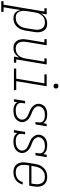

<svg xmlns="http://www.w3.org/2000/svg" viewBox="984 -1810 964 3107"><g transform="rotate(90 1466.5 -257.0)"><path d="M-67 205V168H-10L100 -493H47V-530H146L131 -437Q143 -460 160.5 -479.5Q178 -499 200 -513Q222 -527 247 -532.5Q272 -538 296 -538Q322 -538 347 -530.5Q372 -523 390 -506.5Q408 -490 418.5 -467Q429 -444 433 -419Q437 -394 435.5 -367.5Q434 -341 429 -315L408 -185Q404 -160 396.5 -136Q389 -112 376 -89.5Q363 -67 345 -48Q327 -29 304.5 -16Q282 -3 257 2.5Q232 8 208 8Q182 8 158 0.5Q134 -7 117 -23.5Q100 -40 90 -62.5Q80 -85 77 -109L31 168H106V205ZM200 -29Q221 -29 241.5 -33.5Q262 -38 281 -49Q300 -60 315.5 -76Q331 -92 342 -111Q353 -130 359 -150Q365 -170 369 -191L390 -321Q394 -342 395 -364Q396 -386 392 -406.5Q388 -427 379 -445.5Q370 -464 354.5 -477Q339 -490 318.5 -495.5Q298 -501 277 -501Q257 -501 236.5 -497Q216 -493 198 -482Q180 -471 165.5 -455Q151 -439 140.5 -420.5Q130 -402 124.5 -382.5Q119 -363 115 -343L94 -213Q90 -192 89 -170Q88 -148 91 -127.5Q94 -107 101.5 -88Q109 -69 123.5 -55Q138 -41 158 -35Q178 -29 200 -29Z M690 8Q663 8 638.5 0.5Q614 -7 595.5 -23.5Q577 -40 566 -62.5Q555 -85 551 -110.5Q547 -136 548 -162.5Q549 -189 554 -215L600 -493H547V-530H646L593 -209Q590 -188 588.5 -166.5Q587 -145 590 -125Q593 -105 601.5 -86.5Q610 -68 624 -54.5Q638 -41 658 -35Q678 -29 699 -29Q719 -29 739 -33.5Q759 -38 777 -48.5Q795 -59 810 -75Q825 -91 835 -109.5Q845 -128 851 -147.5Q857 -167 860 -187L911 -493H858V-530H957L875 -37H928V0H829L844 -90Q833 -68 816.5 -49Q800 -30 779.5 -16.5Q759 -3 736 2.5Q713 8 690 8Z M1022 0V-37H1187L1262 -493H1117V-530H1309L1227 -37H1372V0ZM1306 -641Q1297 -641 1288.5 -644Q1280 -647 1274.5 -654Q1269 -661 1267.5 -670.5Q1266 -680 1268 -690Q1269 -696 1272 -702Q1275 -708 1281 -712Q1287 -716 1293.5 -717.5Q1300 -719 1306 -719Q1316 -719 1324.5 -716Q1333 -713 1338.5 -706Q1344 -699 1345.5 -689.5Q1347 -680 1345 -670Q1344 -664 1340.5 -658Q1337 -652 1331.5 -648Q1326 -644 1319.5 -642.5Q1313 -641 1306 -641Z M1702 8Q1702 8 1702 8Q1702 8 1702 8Q1682 8 1661.5 5Q1641 2 1623.5 -5Q1606 -12 1591 -25Q1576 -38 1567 -55L1558 0H1518L1548 -181H1588L1581 -136Q1578 -120 1579.5 -104Q1581 -88 1589 -74.5Q1597 -61 1609.5 -52Q1622 -43 1636.5 -37.5Q1651 -32 1667 -30.5Q1683 -29 1699 -29Q1722 -29 1745 -32.5Q1768 -36 1790 -46.5Q1812 -57 1828.5 -76Q1845 -95 1849 -118Q1852 -137 1846.5 -155Q1841 -173 1830.5 -187Q1820 -201 1805.5 -211Q1791 -221 1775 -228.5Q1759 -236 1742 -242.5Q1725 -249 1708.5 -256Q1692 -263 1676.5 -271.5Q1661 -280 1647.5 -291.5Q1634 -303 1623 -317Q1612 -331 1604.5 -347Q1597 -363 1594.5 -381.5Q1592 -400 1595 -419Q1598 -437 1606.5 -454.5Q1615 -472 1627.5 -486.5Q1640 -501 1656.5 -511.5Q1673 -522 1691 -528Q1709 -534 1727.5 -536Q1746 -538 1764 -538Q1785 -538 1806.5 -535Q1828 -532 1847 -524.5Q1866 -517 1882 -504Q1898 -491 1907 -473L1917 -530H1957L1927 -349H1887L1894 -394Q1897 -410 1895.5 -426Q1894 -442 1886 -455.5Q1878 -469 1866 -478Q1854 -487 1839.5 -492Q1825 -497 1809 -499Q1793 -501 1777 -501Q1755 -501 1732.5 -497.5Q1710 -494 1689.5 -483Q1669 -472 1653.5 -453Q1638 -434 1635 -412Q1631 -393 1636.5 -375.5Q1642 -358 1652.5 -344Q1663 -330 1677.5 -319.5Q1692 -309 1708 -301.5Q1724 -294 1741 -288Q1758 -282 1774.5 -275Q1791 -268 1806.5 -259Q1822 -250 1835.5 -239Q1849 -228 1860 -214Q1871 -200 1878.5 -184Q1886 -168 1888.5 -149.5Q1891 -131 1888 -112Q1883 -83 1864 -57.5Q1845 -32 1817.5 -17Q1790 -2 1761 3Q1732 8 1702 8Z M2202 8Q2202 8 2202 8Q2202 8 2202 8Q2182 8 2161.5 5Q2141 2 2123.5 -5Q2106 -12 2091 -25Q2076 -38 2067 -55L2058 0H2018L2048 -181H2088L2081 -136Q2078 -120 2079.5 -104Q2081 -88 2089 -74.5Q2097 -61 2109.5 -52Q2122 -43 2136.5 -37.5Q2151 -32 2167 -30.5Q2183 -29 2199 -29Q2222 -29 2245 -32.5Q2268 -36 2290 -46.5Q2312 -57 2328.5 -76Q2345 -95 2349 -118Q2352 -137 2346.5 -155Q2341 -173 2330.5 -187Q2320 -201 2305.5 -211Q2291 -221 2275 -228.5Q2259 -236 2242 -242.5Q2225 -249 2208.5 -256Q2192 -263 2176.5 -271.5Q2161 -280 2147.5 -291.5Q2134 -303 2123 -317Q2112 -331 2104.5 -347Q2097 -363 2094.5 -381.5Q2092 -400 2095 -419Q2098 -437 2106.5 -454.5Q2115 -472 2127.5 -486.5Q2140 -501 2156.5 -511.5Q2173 -522 2191 -528Q2209 -534 2227.5 -536Q2246 -538 2264 -538Q2285 -538 2306.5 -535Q2328 -532 2347 -524.5Q2366 -517 2382 -504Q2398 -491 2407 -473L2417 -530H2457L2427 -349H2387L2394 -394Q2397 -410 2395.5 -426Q2394 -442 2386 -455.5Q2378 -469 2366 -478Q2354 -487 2339.5 -492Q2325 -497 2309 -499Q2293 -501 2277 -501Q2255 -501 2232.5 -497.5Q2210 -494 2189.5 -483Q2169 -472 2153.5 -453Q2138 -434 2135 -412Q2131 -393 2136.5 -375.5Q2142 -358 2152.5 -344Q2163 -330 2177.5 -319.5Q2192 -309 2208 -301.5Q2224 -294 2241 -288Q2258 -282 2274.5 -275Q2291 -268 2306.5 -259Q2322 -250 2335.5 -239Q2349 -228 2360 -214Q2371 -200 2378.5 -184Q2386 -168 2388.5 -149.5Q2391 -131 2388 -112Q2383 -83 2364 -57.5Q2345 -32 2317.5 -17Q2290 -2 2261 3Q2232 8 2202 8Z M2701 8Q2673 8 2646.5 1.5Q2620 -5 2599 -20Q2578 -35 2564.5 -57.5Q2551 -80 2545 -106Q2539 -132 2540 -160Q2541 -188 2546 -215L2567 -345Q2571 -370 2579 -395Q2587 -420 2601 -442.5Q2615 -465 2634.5 -484Q2654 -503 2677.5 -515.5Q2701 -528 2726.5 -533Q2752 -538 2777 -538Q2804 -538 2830.5 -531.5Q2857 -525 2877.5 -509.5Q2898 -494 2911.5 -471.5Q2925 -449 2930.5 -423Q2936 -397 2935 -369.5Q2934 -342 2929 -315L2918 -247H2591L2585 -209Q2582 -188 2581 -166Q2580 -144 2583.5 -123.5Q2587 -103 2596.5 -84.5Q2606 -66 2622 -53Q2638 -40 2658.5 -34.5Q2679 -29 2701 -29Q2726 -29 2751.5 -34.5Q2777 -40 2799.5 -55Q2822 -70 2837.5 -93Q2853 -116 2859 -142H2899Q2891 -109 2873 -79.5Q2855 -50 2827 -29.5Q2799 -9 2766 -0.5Q2733 8 2701 8ZM2884 -283 2890 -321Q2894 -342 2895 -364Q2896 -386 2892 -406.5Q2888 -427 2879 -445.5Q2870 -464 2854.5 -477Q2839 -490 2818.5 -495.5Q2798 -501 2776 -501Q2755 -501 2734.5 -497Q2714 -493 2694.5 -482Q2675 -471 2659.5 -454.5Q2644 -438 2633.5 -419.5Q2623 -401 2616.5 -380.5Q2610 -360 2607 -339L2597 -283Z"/></g></svg>

Font: Iosevka Slab XLtObl
Style: Regular
Weight: 200
Italic angle: -9°
Monospace: yes
Designer: Belleve Invis
Foundry: Belleve Invis
Version: Version 11.1.1; ttfautohint (v1.8.3)